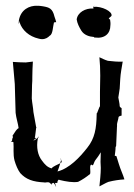

<svg xmlns="http://www.w3.org/2000/svg" viewBox="-20 -660 490 701"><path d="M20 -142C22 -143 27 -142 29 -141C31 -121 27 -97 33 -74C38 -57 45 -40 54 -28C75 -5 100 4 142 6C144 8 154 3 161 7C162 8 167 12 168 14L169 13C168 12 168 10 170 10C175 7 175 5 181 15C182 17 183 20 184 21H185C184 19 183 17 183 15C182 12 180 8 182 8H190C187 5 194 -8 197 -3C222 3 246 7 265 4C281 -4 296 -14 309 -25C312 -35 305 -58 314 -59C321 -50 322 -67 328 -75C335 -84 343 -95 348 -104C348 -93 347 -80 347 -69L348 -47C348 -25 345 0 343 20H344C353 16 365 8 376 4C395 -1 416 -4 434 -5V-6C429 -23 420 -41 414 -61L405 -90C403 -91 401 -91 399 -91C400 -101 402 -112 402 -123L404 -127L407 -196C407 -197 408 -203 407 -203C407 -212 412 -223 413 -233L415 -235C417 -236 422 -238 424 -238V-265C422 -266 418 -269 417 -272C417 -282 413 -296 412 -304C413 -313 416 -327 417 -337L419 -371C420 -392 425 -416 428 -435H427C412 -434 391 -436 374 -438C363 -441 352 -447 343 -451V-450C345 -430 346 -406 346 -384L345 -325V-272L343 -269L334 -246C333 -246 332 -245 332 -245L333 -244V-243C332 -190 326 -155 299 -121C271 -85 233 -45 190 -34C193 -42 197 -53 200 -64C191 -59 174 -53 169 -46L170 -45C154 -48 143 -60 133 -74C118 -93 112 -122 118 -154C119 -157 121 -159 122 -161H121C119 -158 114 -153 109 -150C95 -142 107 -154 113 -154C112 -154 110 -155 109 -156C109 -157 108 -158 107 -158C107 -159 107 -160 108 -161L112 -193V-195H114V-196H112L102 -251C101 -268 97 -285 96 -301L97 -350C98 -358 98 -370 98 -380C98 -398 99 -417 100 -435H99C92 -434 83 -433 74 -432C58 -432 42 -433 27 -434V-433C29 -407 32 -380 34 -353L37 -248C39 -229 46 -209 48 -192C46 -192 40 -186 38 -183L28 -168C28 -166 26 -165 25 -164C26 -164 27 -162 27 -161V-158C25 -156 24 -149 24 -147C24 -145 21 -143 20 -143ZM48 -572 51 -581C52 -582 52 -585 52 -585V-577C61 -550 86 -527 121 -519C125 -518 129 -517 133 -517C147 -517 155 -523 162 -530C173 -535 173 -563 177 -578C179 -579 183 -579 185 -579V-580C184 -586 181 -592 179 -599C172 -629 160 -633 137 -637C131 -638 123 -639 118 -639V-638C118 -638 117 -639 116 -639C87 -640 56 -625 49 -586C49 -581 48 -576 48 -572ZM200 -64 203 -76C204 -74 205 -72 205 -71C206 -68 204 -66 200 -64ZM200 -82 203 -76V-79ZM260 -589C262 -575 269 -561 277 -548C287 -532 306 -526 323 -525C324 -524 325 -523 325 -522L326 -523C363 -518 383 -538 383 -567C384 -574 383 -581 382 -588C380 -590 379 -591 377 -592C379 -596 384 -598 387 -602C392 -618 351 -638 322 -635C323 -636 324 -638 324 -640C323 -638 319 -633 321 -630C322 -630 323 -629 322 -629C322 -629 321 -629 321 -630L322 -629C291 -631 263 -614 260 -589Z"/></svg>

Font: Charger Mayhem
Style: Regular
Weight: 400
Designer: Jasper
Foundry: Cannot Into Space Fonts
Version: Version 0.98